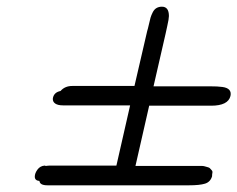

<svg xmlns="http://www.w3.org/2000/svg" viewBox="-20 -640 710 574"><path d="M98 -99Q84 -100 84 -112Q84 -122 92 -133Q100 -144 114 -145Q115 -145 116 -144H118Q123 -145 132 -145H328L369 -325H168Q153 -325 145 -330.5Q137 -336 138 -346Q141 -364 161 -368Q174 -383 196 -383H382L420 -547Q422 -553 425 -566.5Q428 -580 430 -587Q432 -594 436.5 -603Q441 -612 448 -616Q455 -620 464 -620Q485 -620 485 -592Q485 -584 480 -562Q475 -540 475 -539L439 -382H605Q632 -382 645 -380Q674 -376 669 -353Q662 -324 611 -324H426L385 -144H551Q554 -144 560.5 -144Q567 -144 570.5 -144Q574 -144 581 -144Q588 -144 591 -143Q594 -142 600 -140.5Q606 -139 607.5 -137Q609 -135 612.5 -131.5Q616 -128 615 -123.5Q614 -119 614 -113Q609 -96 593 -91Q577 -86 545 -86H122Q99 -86 98 -99Z"/></svg>

Font: Coval
Style: Book Italic
Weight: 350
Foundry: Context Ltd
Version: Version 001.000